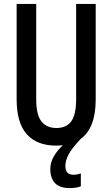

<svg xmlns="http://www.w3.org/2000/svg" viewBox="-20 -734 574 981"><path d="M314 114Q314 159 356 159Q366 159 376.5 156.5Q387 154 393 152V218Q381 223 366 225Q351 227 336 227Q285 227 261 201.5Q237 176 237 130Q237 96 255 65Q273 34 301 8Q285 10 267 10Q169 10 117 -48Q65 -106 65 -226V-714H165V-226Q165 -148 191.5 -114Q218 -80 268 -80Q319 -80 344 -114Q369 -148 369 -227V-714H469V-227Q469 -80 393 -25Q346 25 330 56Q314 87 314 114Z"/></svg>

Font: Noto Sans Thai Looped ExtraCondensed Medium
Style: Regular
Weight: 500
Width: 2
Designer: Sasikarn Vongin, Ben Mitchell
Foundry: The Fontpad Ltd
Version: Version 1.001; ttfautohint (v1.8.4.7-5d5b)